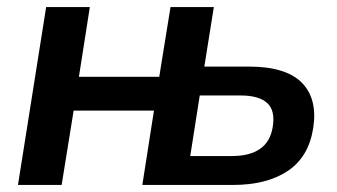

<svg xmlns="http://www.w3.org/2000/svg" viewBox="-20 -525 956 545"><path d="M31 0 111 -505H235L204 -307H432L464 -505H587L560 -336H686Q792 -336 837 -290Q882 -244 869 -161Q856 -79 796.5 -39.5Q737 0 641 0H384L417 -211H189L155 0ZM520 -82H637Q741 -82 754 -164Q762 -211 738.5 -232.5Q715 -254 663 -254H547Z"/></svg>

Font: Mulish
Style: Bold Italic
Weight: 700
Italic angle: -9°
Designer: Vernon Adams
Foundry: Vernon Adams
Version: Version 3.603; ttfautohint (v1.8.3)